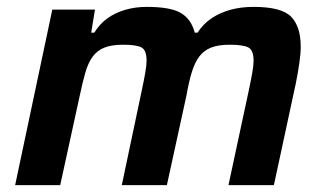

<svg xmlns="http://www.w3.org/2000/svg" viewBox="-20 -538 941 558"><path d="M24 0 132 -510H256L245 -443H254Q270 -469 292.5 -485Q315 -501 344 -509.5Q373 -518 407 -518Q476 -518 506 -500Q536 -482 546 -443H554Q571 -469 595 -485Q619 -501 649.5 -509.5Q680 -518 717 -518Q798 -518 826 -489.5Q854 -461 854 -402Q854 -383 850 -355Q846 -327 840 -297L776 0H644L703 -275Q709 -303 713 -325.5Q717 -348 717 -361Q717 -393 701 -400.5Q685 -408 648 -408Q614 -408 593 -399.5Q572 -391 559 -373.5Q546 -356 537.5 -328.5Q529 -301 522 -261L465 0H334L392 -275Q398 -303 402 -325.5Q406 -348 406 -361Q406 -393 390.5 -400.5Q375 -408 338 -408Q304 -408 283 -399.5Q262 -391 249 -373Q236 -355 228 -327Q220 -299 212 -261L155 0Z"/></svg>

Font: Saira Thin SemiBold
Style: Italic
Weight: 600
Italic angle: -12°
Version: Version 1.101